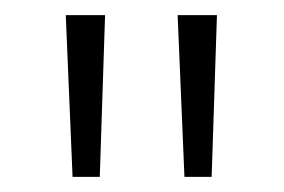

<svg xmlns="http://www.w3.org/2000/svg" viewBox="-20 -641 376 254"><path d="M76 -407 67 -621H119L112 -407ZM224 -407 215 -621H267L260 -407Z"/></svg>

Font: Smooch Sans Thin
Style: Regular
Weight: 400
Version: Version 1.010